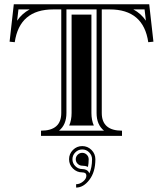

<svg xmlns="http://www.w3.org/2000/svg" viewBox="-20 -629 755 889"><path d="M597.4 -585.4Q632.8 -566.7 655.5 -533.2L649.4 -585.4ZM427.2 -585.4H287.6V-106Q287.6 -51.5 253.2 -23.9H461.7Q427.2 -51.5 427.2 -106ZM117.4 -585.4H65.4L59.3 -533.2Q82 -566.7 117.4 -585.4ZM43.9 -609.4H670.9L690.4 -436L666.5 -433.6Q644.3 -585.4 488.3 -585.4H451.2V-106Q451.2 -23.9 544.9 -23.9V0H169.9V-23.9Q263.7 -23.9 263.7 -106V-585.4H226.6Q70.6 -585.4 48.3 -433.6L24.4 -436ZM403.3 -561.5V-106Q403.3 -73.2 414.3 -47.9H300.5Q311.5 -73.2 311.5 -106V-561.5ZM421.6 108.4Q421.6 167.5 393.8 203.6Q366.5 239.5 332.5 239.5V223.9Q349.4 223.9 364.6 211.4Q379.9 199 379.9 184.6Q379.9 169.2 360.8 169.2Q335.7 169.2 317.7 151.2Q299.8 133.3 299.8 108.3Q299.8 83.3 317.7 65.3Q335.7 47.4 360.7 47.4Q385.7 47.4 403.7 65.3Q421.6 83.3 421.6 108.4ZM360.8 153.8Q366.2 153.8 370.6 154.8Q388.4 158.4 393.8 173.8Q406.2 146.7 406.2 108.4Q406.2 89.8 392.8 76.4Q379.4 63 360.8 63Q342.3 63 328.9 76.4Q315.4 89.8 315.4 108.4Q315.4 127 328.9 140.4Q342.3 153.8 360.8 153.8ZM390.6 108.4Q390.6 127.7 387.2 143.8Q381.1 140.9 373.8 139.4Q367.7 138.2 360.8 138.2Q348.6 138.2 339.7 129.4Q330.8 120.6 330.8 108.4Q330.8 96.2 339.7 87.4Q348.6 78.6 360.8 78.6Q373 78.6 381.8 87.4Q390.6 96.2 390.6 108.4Z"/></svg>

Font: itsadzokeS01
Style: Regular
Weight: 600
Width: 6
Version: Version 0.46